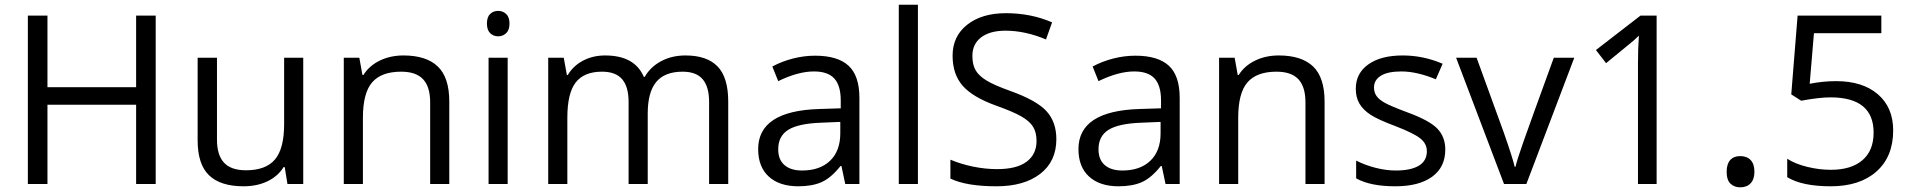

<svg xmlns="http://www.w3.org/2000/svg" viewBox="-20 -780 8104 814"><path d="M640.1 0H557.1V-335.9H181.2V0H98.1V-713.9H181.2V-410.2H557.1V-713.9H640.1Z M899.9 -535.2V-188Q899.9 -122.6 929.7 -90.3Q959.5 -58.1 1022.9 -58.1Q1106.9 -58.1 1145.8 -104Q1184.6 -149.9 1184.6 -253.9V-535.2H1265.6V0H1198.7L1187 -71.8H1182.6Q1157.7 -32.2 1113.5 -11.2Q1069.3 9.8 1012.7 9.8Q915 9.8 866.5 -36.6Q817.9 -83 817.9 -185.1V-535.2Z M1803.7 0V-346.2Q1803.7 -411.6 1773.9 -443.8Q1744.1 -476.1 1680.7 -476.1Q1596.7 -476.1 1557.6 -430.7Q1518.6 -385.3 1518.6 -280.8V0H1437.5V-535.2H1503.4L1516.6 -461.9H1520.5Q1545.4 -501.5 1590.3 -523.2Q1635.3 -544.9 1690.4 -544.9Q1787.1 -544.9 1835.9 -498.3Q1884.8 -451.7 1884.8 -349.1V0Z M2132.3 0H2051.3V-535.2H2132.3ZM2044.4 -680.2Q2044.4 -708 2058.1 -720.9Q2071.8 -733.9 2092.3 -733.9Q2111.8 -733.9 2126 -720.7Q2140.1 -707.5 2140.1 -680.2Q2140.1 -652.8 2126 -639.4Q2111.8 -626 2092.3 -626Q2071.8 -626 2058.1 -639.4Q2044.4 -652.8 2044.4 -680.2Z M2986.3 0V-348.1Q2986.3 -412.1 2959 -444.1Q2931.6 -476.1 2874 -476.1Q2798.3 -476.1 2762.2 -432.6Q2726.1 -389.2 2726.1 -298.8V0H2645V-348.1Q2645 -412.1 2617.7 -444.1Q2590.3 -476.1 2532.2 -476.1Q2456.1 -476.1 2420.7 -430.4Q2385.3 -384.8 2385.3 -280.8V0H2304.2V-535.2H2370.1L2383.3 -461.9H2387.2Q2410.2 -501 2451.9 -522.9Q2493.7 -544.9 2545.4 -544.9Q2670.9 -544.9 2709.5 -454.1H2713.4Q2737.3 -496.1 2782.7 -520.5Q2828.1 -544.9 2886.2 -544.9Q2977.1 -544.9 3022.2 -498.3Q3067.4 -451.7 3067.4 -349.1V0Z M3563.5 0 3547.4 -76.2H3543.5Q3503.4 -25.9 3463.6 -8.1Q3423.8 9.8 3364.3 9.8Q3284.7 9.8 3239.5 -31.2Q3194.3 -72.3 3194.3 -147.9Q3194.3 -310.1 3453.6 -317.9L3544.4 -320.8V-354Q3544.4 -417 3517.3 -447Q3490.2 -477.1 3430.7 -477.1Q3363.8 -477.1 3279.3 -436L3254.4 -498Q3293.9 -519.5 3341.1 -531.7Q3388.2 -543.9 3435.5 -543.9Q3531.2 -543.9 3577.4 -501.5Q3623.5 -459 3623.5 -365.2V0ZM3380.4 -57.1Q3456.1 -57.1 3499.3 -98.6Q3542.5 -140.1 3542.5 -214.8V-263.2L3461.4 -259.8Q3364.7 -256.3 3322 -229.7Q3279.3 -203.1 3279.3 -147Q3279.3 -103 3305.9 -80.1Q3332.5 -57.1 3380.4 -57.1Z M3871.6 0H3790.5V-759.8H3871.6Z M4458.5 -189.9Q4458.5 -95.7 4390.1 -43Q4321.8 9.8 4204.6 9.8Q4077.6 9.8 4009.3 -22.9V-103Q4053.2 -84.5 4105 -73.7Q4156.7 -63 4207.5 -63Q4290.5 -63 4332.5 -94.5Q4374.5 -126 4374.5 -182.1Q4374.5 -219.2 4359.6 -242.9Q4344.7 -266.6 4309.8 -286.6Q4274.9 -306.6 4203.6 -332Q4104 -367.7 4061.3 -416.5Q4018.6 -465.3 4018.6 -543.9Q4018.6 -626.5 4080.6 -675.3Q4142.6 -724.1 4244.6 -724.1Q4351.1 -724.1 4440.4 -685.1L4414.6 -612.8Q4326.2 -649.9 4242.7 -649.9Q4176.8 -649.9 4139.6 -621.6Q4102.5 -593.3 4102.5 -543Q4102.5 -505.9 4116.2 -482.2Q4129.9 -458.5 4162.4 -438.7Q4194.8 -418.9 4261.7 -395Q4374 -355 4416.3 -309.1Q4458.5 -263.2 4458.5 -189.9Z M4921.4 0 4905.3 -76.2H4901.4Q4861.3 -25.9 4821.5 -8.1Q4781.7 9.8 4722.2 9.8Q4642.6 9.8 4597.4 -31.2Q4552.2 -72.3 4552.2 -147.9Q4552.2 -310.1 4811.5 -317.9L4902.3 -320.8V-354Q4902.3 -417 4875.2 -447Q4848.1 -477.1 4788.6 -477.1Q4721.7 -477.1 4637.2 -436L4612.3 -498Q4651.9 -519.5 4699 -531.7Q4746.1 -543.9 4793.5 -543.9Q4889.2 -543.9 4935.3 -501.5Q4981.4 -459 4981.4 -365.2V0ZM4738.3 -57.1Q4814 -57.1 4857.2 -98.6Q4900.4 -140.1 4900.4 -214.8V-263.2L4819.3 -259.8Q4722.7 -256.3 4679.9 -229.7Q4637.2 -203.1 4637.2 -147Q4637.2 -103 4663.8 -80.1Q4690.4 -57.1 4738.3 -57.1Z M5514.6 0V-346.2Q5514.6 -411.6 5484.9 -443.8Q5455.1 -476.1 5391.6 -476.1Q5307.6 -476.1 5268.6 -430.7Q5229.5 -385.3 5229.5 -280.8V0H5148.4V-535.2H5214.4L5227.5 -461.9H5231.4Q5256.3 -501.5 5301.3 -523.2Q5346.2 -544.9 5401.4 -544.9Q5498 -544.9 5546.9 -498.3Q5595.7 -451.7 5595.7 -349.1V0Z M6107.4 -146Q6107.4 -71.3 6051.8 -30.8Q5996.1 9.8 5895.5 9.8Q5789.1 9.8 5729.5 -23.9V-99.1Q5768.1 -79.6 5812.3 -68.4Q5856.4 -57.1 5897.5 -57.1Q5960.9 -57.1 5995.1 -77.4Q6029.3 -97.7 6029.3 -139.2Q6029.3 -170.4 6002.2 -192.6Q5975.1 -214.8 5896.5 -245.1Q5821.8 -272.9 5790.3 -293.7Q5758.8 -314.5 5743.4 -340.8Q5728 -367.2 5728 -403.8Q5728 -469.2 5781.2 -507.1Q5834.5 -544.9 5927.2 -544.9Q6013.7 -544.9 6096.2 -509.8L6067.4 -443.8Q5986.8 -477.1 5921.4 -477.1Q5863.8 -477.1 5834.5 -459Q5805.2 -440.9 5805.2 -409.2Q5805.2 -387.7 5816.2 -372.6Q5827.1 -357.4 5851.6 -343.8Q5876 -330.1 5945.3 -304.2Q6040.5 -269.5 6074 -234.4Q6107.4 -199.2 6107.4 -146Z M6356.4 0 6153.3 -535.2H6240.2L6355.5 -217.8Q6394.5 -106.4 6401.4 -73.2H6405.3Q6410.6 -99.1 6439.2 -180.4Q6467.8 -261.7 6567.4 -535.2H6654.3L6451.2 0Z M7003.4 0H6924.3V-508.8Q6924.3 -572.3 6928.2 -628.9Q6918 -618.7 6905.3 -607.4Q6892.6 -596.2 6789.1 -512.2L6746.1 -567.9L6935.1 -713.9H7003.4Z M7300.3 -51.8Q7300.3 -84.5 7315.2 -101.3Q7330.1 -118.2 7357.9 -118.2Q7386.2 -118.2 7402.1 -101.3Q7418 -84.5 7418 -51.8Q7418 -20 7401.9 -2.9Q7385.7 14.2 7357.9 14.2Q7333 14.2 7316.7 -1.2Q7300.3 -16.6 7300.3 -51.8Z M7764.2 -436Q7877 -436 7941.7 -380.1Q8006.3 -324.2 8006.3 -227.1Q8006.3 -116.2 7935.8 -53.2Q7865.2 9.8 7741.2 9.8Q7620.6 9.8 7557.1 -28.8V-106.9Q7591.3 -85 7642.1 -72.5Q7692.9 -60.1 7742.2 -60.1Q7828.1 -60.1 7875.7 -100.6Q7923.3 -141.1 7923.3 -217.8Q7923.3 -367.2 7740.2 -367.2Q7693.8 -367.2 7616.2 -353L7574.2 -379.9L7601.1 -713.9H7956.1V-639.2H7670.4L7652.3 -424.8Q7708.5 -436 7764.2 -436Z"/></svg>

Font: HunimalSansv1.5
Style: Regular
Weight: 400
Foundry: Ascender Corporation
Version: Version 1.10